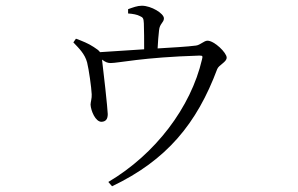

<svg xmlns="http://www.w3.org/2000/svg" viewBox="-20 -584 1040 670"><path d="M427 -537C443 -536 459 -533 468 -528C480 -523 481 -519 482 -502C483 -482 483 -438 483 -412L329 -402C325 -408 318 -413 307 -420C289 -432 267 -441 245 -449L236 -436C256 -415 276 -396 284 -366C290 -342 299 -279 300 -255C301 -242 296 -227 296 -219C297 -198 313 -158 335 -159C349 -160 356 -168 356 -186C356 -201 340 -347 336 -376C348 -367 356 -364 366 -364C394 -364 477 -384 675 -390C687 -390 688 -389 685 -377C646 -209 522 -46 358 51L371 66C562 -25 667 -153 738 -343C744 -358 771 -367 771 -383C771 -400 728 -442 704 -442C692 -442 679 -427 664 -425C634 -421 579 -418 530 -415C531 -436 533 -462 535 -478C537 -502 552 -505 552 -520C552 -537 508 -564 475 -564C459 -564 444 -558 427 -552Z"/></svg>

Font: Noto Serif CJK HK Light
Style: Regular
Weight: 300
Designer: Ryoko NISHIZUKA 西塚涼子 (kana & ideographs); Frank Grießhammer (Latin, Greek & Cyrillic); Wenlong ZHANG 张文龙 (bopomofo); San
Foundry: Adobe
Version: Version 2.001;hotconv 1.1.0;makeotfexe 2.6.0